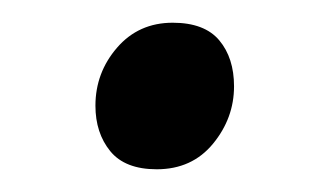

<svg xmlns="http://www.w3.org/2000/svg" viewBox="-20 -356 290 169"><path d="M118 -207Q90 -207 77 -223Q64 -239 64 -263Q64 -292 83 -314Q102 -336 132 -336Q160 -336 173 -320.5Q186 -305 186 -280Q186 -252 167.5 -229.5Q149 -207 118 -207Z"/></svg>

Font: Spectral SemiBold
Style: Italic
Weight: 600
Italic angle: -10°
Designer: Jean-Baptiste Levee
Foundry: Production Type
Version: Version 2.001